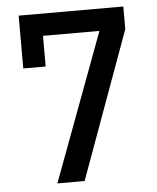

<svg xmlns="http://www.w3.org/2000/svg" viewBox="-51 -742 642 786"><g transform="rotate(-5 270.0 -349.0)"><path d="M153 0 379 -607H147V-481H55V-698H485V-605L265 0Z"/></g></svg>

Font: IBM Plex Sans Condensed Medium
Style: Regular
Weight: 500
Width: 3
Designer: Mike Abbink, Paul van der Laan, Pieter van Rosmalen
Foundry: Bold Monday
Version: Version 1.3